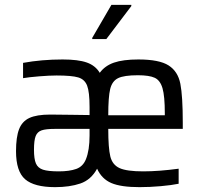

<svg xmlns="http://www.w3.org/2000/svg" viewBox="-20 -763 830 791"><path d="M46 0ZM733 -232H426Q426 -153 434.5 -118.5Q443 -84 472.5 -70.5Q502 -57 570 -57Q634 -57 716 -68V-6Q687 0 642 4Q597 8 555 8Q478 8 438.5 -9Q399 -26 380 -68Q355 -22 311 -7Q267 8 207 8Q121 8 83.5 -24.5Q46 -57 46 -140Q46 -198 58.5 -230.5Q71 -263 101 -277Q131 -291 187 -291L277 -290Q305 -289 349 -289V-322Q349 -384 339 -410Q329 -436 302.5 -444Q276 -452 213 -452Q184 -452 141 -448.5Q98 -445 75 -441V-504Q152 -518 238 -518Q302 -518 337.5 -505.5Q373 -493 391 -463Q412 -492 449.5 -505Q487 -518 550 -518Q636 -518 674.5 -493.5Q713 -469 723 -418Q733 -367 733 -257ZM426 -288H659V-296Q659 -367 649.5 -399.5Q640 -432 617.5 -442.5Q595 -453 548 -453Q491 -453 466.5 -441Q442 -429 434 -396.5Q426 -364 426 -288ZM349 -232H206Q169 -232 151.5 -226Q134 -220 127 -202.5Q120 -185 120 -146Q120 -108 128 -89.5Q136 -71 157 -64Q178 -57 222 -57Q266 -57 294 -67Q322 -77 334 -107Q349 -144 349 -205ZM360 -602V-607L439 -743H521V-738L418 -602Z"/></svg>

Font: Assailand
Style: Regular
Weight: 400
Designer: Hector Gatti with collaboration of the Omnibus-Type team
Foundry: Omnibus-Type
Version: Version 0.072;October 19, 2019;FontCreator 12.0.0.2547 64-bi